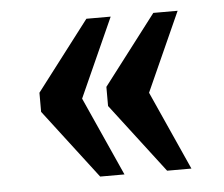

<svg xmlns="http://www.w3.org/2000/svg" viewBox="-38 -510 561 480"><g transform="rotate(-5 242.5 -270.0)"><path d="M363 -72 230 -246V-294L363 -468H424L335 -270L424 -72ZM195 -72 62 -246V-294L195 -468H256L167 -270L256 -72Z"/></g></svg>

Font: Noto Serif Lao Condensed
Style: Bold
Weight: 700
Width: 3
Designer: Monotype Design Team
Foundry: Monotype Imaging Inc.
Version: Version 2.003; ttfautohint (v1.8.4.7-5d5b)